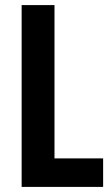

<svg xmlns="http://www.w3.org/2000/svg" viewBox="-20 -734 440 754"><path d="M385 0V-112H194V-714H65V0Z"/></svg>

Font: Noto Sans UI Condensed
Style: Bold
Weight: 700
Width: 3
Designer: Monotype Design Team
Foundry: Monotype Imaging Inc.
Version: 1.001